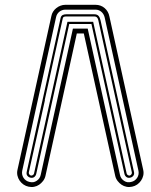

<svg xmlns="http://www.w3.org/2000/svg" viewBox="-20 -772 622 792"><path d="M570.8 -71Q573.5 -58.8 570.8 -47.4Q568.1 -35.9 561.6 -26.6Q555.2 -17.3 545.7 -10.7Q536.1 -4.2 525.1 -2Q513.4 0.7 502.1 -1.5Q490.7 -3.7 481.4 -10Q472.7 -15.9 465.3 -25.3Q458 -34.7 455.3 -46.4L325.7 -634H296.9L167.5 -46.4Q164.8 -34.7 157.5 -25.3Q150.1 -15.9 141.4 -10Q132.1 -3.7 120.7 -1.5Q109.4 0.7 97.7 -2Q86.7 -4.2 77.1 -10.7Q67.6 -17.3 61.2 -26.6Q54.7 -35.9 52 -47.4Q49.3 -58.8 52 -71L191.9 -705.8Q193.6 -715.3 199 -723.9Q204.3 -732.4 212.2 -738.6Q220 -744.9 229.6 -748.5Q239.3 -752.2 249.5 -752.2H373.8Q384.8 -752.2 394.5 -748.7Q404.3 -745.1 411.7 -738.6Q419.2 -732.2 424.3 -723.3Q429.4 -714.4 431.4 -703.6ZM411.4 -701.4Q409.7 -707.8 406.4 -713.4Q403.1 -719 398.3 -723.1Q393.6 -727.3 387.5 -729.7Q381.3 -732.2 373.8 -732.2H249.5Q242.7 -732.2 236.5 -730Q230.2 -727.8 225.1 -723.8Q220 -719.7 216.4 -714.1Q212.9 -708.5 211.4 -701.7L71.5 -66.9Q70.1 -59.6 71.5 -52.1Q73 -44.7 77 -38.5Q81.1 -32.2 87.4 -27.7Q93.8 -23.2 101.8 -21.5Q109.9 -19.5 117.2 -20.5Q124.5 -21.5 131.6 -26.4Q137.7 -30.5 142 -36.5Q146.2 -42.5 147.9 -50.5L280.8 -654.1H341.8L474.9 -50.5Q476.6 -42.5 480.8 -36.5Q485.1 -30.5 491.2 -26.4Q498.3 -21.5 505.6 -20.5Q512.9 -19.5 521 -21.5Q529.1 -23.2 535.4 -27.7Q541.7 -32.2 545.8 -38.5Q549.8 -44.7 551.3 -52.1Q552.7 -59.6 551.3 -66.9ZM230 -697.8Q231 -702.6 233.4 -705.7Q235.8 -708.7 239 -710.3Q242.2 -711.9 246 -712.5Q249.8 -713.1 253.9 -713.1H368.9Q380.6 -713.1 386.5 -706.4Q392.3 -699.7 395 -687.3L532.7 -62.7Q534.7 -53.2 530 -47.1Q525.4 -41 517.3 -39.1Q507.8 -37.1 501.6 -41.7Q495.4 -46.4 493.4 -54.4L357.2 -673.1H265.6L129.4 -54.4Q127.4 -46.4 121.2 -41.7Q115 -37.1 105.5 -39.1Q97.4 -41 92.8 -47.1Q88.1 -53.2 90.1 -62.7ZM107.4 -47.9Q111.1 -47.1 115.2 -49.6Q119.4 -52 120.4 -56.4L258.3 -682.1H364.3L502.4 -56.4Q503.4 -52 507.6 -49.6Q511.7 -47.1 515.4 -47.9Q519.8 -49.1 522.2 -53.1Q524.7 -57.1 523.9 -61L385.3 -689.7Q381.8 -704.1 369.6 -704.1H252.9Q248.5 -704.1 244.3 -702.8Q240 -701.4 238.8 -695.8L164.3 -358.4L165.5 -359.4L98.9 -61Q98.1 -57.1 100.6 -53.1Q103 -49.1 107.4 -47.9Z"/></svg>

Font: TafelwerkOT
Style: Regular
Weight: 400
Designer: Peter Wiegel
Foundry: Peter Wiegel, based on an original design named Oxford by Christine Lord, 1969
Version: Version 1.000